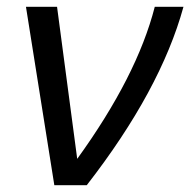

<svg xmlns="http://www.w3.org/2000/svg" viewBox="-20 -542 557 562"><path d="M56 -522H147L206 -77Q381 -319 433 -522H517Q450 -278 234 0H139Z"/></svg>

Font: Raleway-v4020 Medium
Style: Italic
Weight: 500
Italic angle: -12°
Designer: Matt McInerney, Pablo Impallari, Rodrigo Fuenzalida
Foundry: Matt McInerney, Pablo Impallari, Rodrigo Fuenzalida
Version: Version 4.020;PS 004.020;hotconv 1.0.88;makeotf.lib2.5.64775